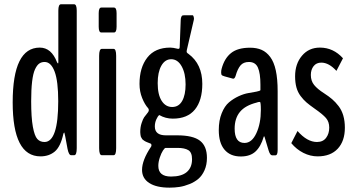

<svg xmlns="http://www.w3.org/2000/svg" viewBox="-20 -717 1637 887"><path d="M167 5.4Q38.6 5.4 38.6 -244.1Q38.6 -497.1 163.6 -497.1Q217.8 -497.1 243.7 -428.7Q247.1 -423.8 247.6 -423.8Q249.5 -423.8 249.5 -430.2V-668Q249.5 -697.3 261.7 -697.3H322.3Q334.5 -697.3 334.5 -668V-32.7Q334.5 0 322.8 0H308.6Q297.9 0 292 -29.3Q278.8 -104.5 276.4 -105.5Q274.9 -104 272.9 -99.6Q259.8 -39.1 232.9 -16.8Q206.1 5.4 167 5.4ZM249 -249.5Q249 -341.8 232.4 -386.2Q215.8 -430.7 186 -430.7Q171.4 -430.7 160.9 -423.1Q150.4 -415.5 141.6 -396.5Q132.8 -377.4 128.4 -340.6Q124 -303.7 124 -249.5Q124 -173.8 131.8 -131.3Q139.6 -88.9 152.3 -75Q165 -61 185.5 -61Q249 -61 249 -249.5Z M450.2 0Q438 0 438 -32.7V-459Q438 -491.2 450.2 -491.2H504.9Q516.6 -491.2 516.6 -459V-32.7Q516.6 0 504.9 0ZM448.2 -566.9Q436 -566.9 436 -593.3V-656.2Q436 -682.1 448.2 -682.1H506.3Q518.6 -682.1 518.6 -656.2V-593.3Q518.6 -566.9 506.3 -566.9Z M837.4 -327.1Q837.4 -378.4 819.1 -410.9Q800.8 -443.4 771 -443.4Q742.2 -443.4 725.3 -413.3Q708.5 -383.3 708.5 -333Q708.5 -279.8 726.8 -251.2Q745.1 -222.7 775.4 -222.7Q805.7 -222.7 821.5 -250.5Q837.4 -278.3 837.4 -327.1ZM770 98.6Q818.4 98.6 842.8 77.9Q867.2 57.1 867.2 18.6Q867.2 -13.2 849.9 -23.4Q832.5 -33.7 800.8 -33.7H745.1Q740.7 -33.7 732.9 -21.7Q725.1 -9.8 718.3 10.5Q711.4 30.8 711.4 49.3Q711.4 98.6 770 98.6ZM763.2 149.9Q702.6 149.9 669.4 128.4Q636.2 106.9 636.2 67.9Q636.2 22.9 677.7 -39.1Q679.7 -41.5 679.7 -45.9Q679.7 -51.3 676.8 -53.2Q675.3 -53.7 668.7 -56.4Q662.1 -59.1 660.6 -59.6Q659.2 -60.1 653.8 -62.5Q648.4 -64.9 647.2 -66.2Q646 -67.4 641.8 -70.1Q637.7 -72.8 636.7 -75Q635.7 -77.1 633.3 -80.8Q630.9 -84.5 630.1 -88.1Q629.4 -91.8 628.7 -96.7Q627.9 -101.6 627.9 -106.9Q627.9 -129.9 634.3 -148.7Q640.6 -167.5 645.8 -175Q650.9 -182.6 664.1 -198.7Q667.5 -203.6 667.5 -208Q667.5 -213.4 664.6 -216.8Q648.9 -233.9 636.7 -264.2Q624.5 -294.4 624.5 -329.1Q624.5 -404.8 660.4 -450.9Q696.3 -497.1 766.6 -497.1Q779.3 -497.1 800.8 -491.7Q805.7 -490.7 807.6 -492.2Q809.6 -493.7 810.1 -499L814.9 -625Q815.4 -634.8 817.9 -639.6Q820.3 -644.5 822.8 -645.5Q825.2 -646.5 830.1 -646.5H869.6Q873 -646.5 875 -638.7Q877 -630.9 875.5 -625.5L843.3 -486.8Q841.3 -478.5 843 -475.1Q844.7 -471.7 851.1 -467.8Q914.6 -420.9 914.6 -329.6Q914.6 -252.9 880.4 -210.9Q846.2 -168.9 778.3 -168.9Q744.6 -168.9 715.8 -185.5Q709 -180.7 702.1 -165.3Q695.3 -149.9 695.3 -132.8Q695.3 -91.8 746.1 -91.8H798.3Q871.6 -91.8 903.8 -66.9Q936 -42 936 12.2Q936 44.4 924.8 69.6Q913.6 94.7 896.2 109.4Q878.9 124 855.2 133.5Q831.5 143.1 809.3 146.5Q787.1 149.9 763.2 149.9Z M1092.3 5.9Q1043.9 5.9 1017.3 -25.4Q990.7 -56.6 990.7 -116.2Q990.7 -160.6 1004.2 -193.8Q1017.6 -227.1 1037.8 -244.1Q1058.1 -261.2 1082.5 -272.5Q1106.9 -283.7 1127.9 -287.1Q1148.9 -290.5 1164.8 -293.7Q1180.7 -296.9 1183.1 -300.3V-326.2Q1183.1 -378.4 1171.6 -404.5Q1160.2 -430.7 1129.9 -430.7Q1104.5 -430.7 1091.1 -414.8Q1077.6 -398.9 1068.4 -366.2Q1064 -352.5 1056.6 -353.5Q1005.4 -366.2 1004.9 -370.1Q1002 -371.6 1001.7 -381.3Q1001.5 -391.1 1003.9 -399.4Q1016.6 -447.3 1047.4 -471.9Q1078.1 -496.6 1135.3 -496.6Q1166 -496.6 1188.7 -486.6Q1211.4 -476.6 1228.5 -453.6Q1245.6 -430.7 1254.2 -391.4Q1262.7 -352.1 1262.7 -295.4V-24.4Q1262.7 0.5 1252.4 0.5H1236.8Q1228 0.5 1221.2 -21Q1220.2 -25.9 1211.7 -52.7Q1203.1 -79.6 1202.1 -85Q1201.7 -86.4 1200.9 -86.9Q1200.2 -87.4 1199.2 -86.9Q1198.2 -86.4 1198.2 -85Q1185.1 -40 1160.4 -17.1Q1135.7 5.9 1092.3 5.9ZM1109.4 -56.6Q1143.6 -56.6 1164.3 -101.6Q1185.1 -146.5 1185.1 -209Q1185.1 -246.1 1180.7 -246.1Q1171.9 -246.1 1166 -243.2Q1113.3 -230 1088.6 -200.2Q1064 -170.4 1064 -122.6Q1064 -56.6 1109.4 -56.6Z M1447.3 5.4Q1413.6 5.4 1381.6 -10.7Q1349.6 -26.9 1325.7 -55.7L1354.5 -111.8Q1398.9 -61 1444.3 -61Q1472.2 -61 1486.6 -80.3Q1501 -99.6 1501 -127.4Q1501 -154.3 1486.1 -171.6Q1471.2 -189 1432.6 -215.8Q1409.7 -231.9 1395.8 -243.9Q1381.8 -255.9 1368.7 -273.4Q1355.5 -291 1349.4 -313.2Q1343.3 -335.4 1343.3 -364.7Q1343.3 -421.9 1375 -459.5Q1406.7 -497.1 1458 -497.1Q1520 -497.1 1564.5 -447.8L1534.2 -389.6Q1499.5 -427.7 1464.4 -427.7Q1441.4 -427.7 1428.7 -411.4Q1416 -395 1416 -370.6Q1416 -343.3 1431.2 -324.5Q1446.3 -305.7 1477.1 -286.1Q1499 -272 1514.4 -258.8Q1529.8 -245.6 1544.2 -226.8Q1558.6 -208 1565.9 -183.1Q1573.2 -158.2 1573.2 -127Q1573.2 -65.4 1540.3 -30Q1507.3 5.4 1447.3 5.4Z"/></svg>

Font: BenchNine
Style: Bold
Weight: 700
Version: Version 1 ; ttfautohint (v0.92.18-e454-dirty) -l 8 -r 50 -G 